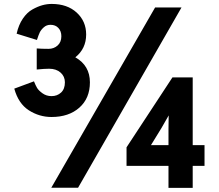

<svg xmlns="http://www.w3.org/2000/svg" viewBox="-20 -875 1086 952"><path d="M50.8 -435.5 148.4 -471.7Q156.2 -452.1 163.6 -439.5Q170.9 -426.8 190.4 -412.6Q210 -398.4 235.4 -398.4Q263.7 -398.4 282.7 -416Q301.8 -433.6 301.8 -466.8Q301.8 -496.1 280.3 -515.1Q258.8 -534.2 223.6 -534.2Q200.2 -534.2 162.1 -530.3V-634.8Q185.5 -632.8 220.7 -632.8Q247.1 -632.8 265.6 -649.4Q284.2 -666 284.2 -695.3Q284.2 -720.7 269.5 -736.3Q254.9 -752 230.5 -752Q210.9 -752 197.3 -739.7Q183.6 -727.5 177.2 -714.4Q170.9 -701.2 163.1 -676.8L62.5 -708Q72.3 -752 93.3 -782.7Q114.3 -813.5 140.6 -828.1Q167 -842.8 189.9 -849.1Q212.9 -855.5 236.3 -855.5Q313.5 -855.5 360.4 -812.5Q407.2 -769.5 407.2 -704.1Q407.2 -633.8 353.5 -590.8Q425.8 -549.8 425.8 -466.8Q425.8 -387.7 373.5 -341.3Q321.3 -294.9 235.4 -294.9Q174.8 -294.9 123 -328.1Q71.3 -361.3 50.8 -435.5ZM607.4 -144.5 835 -491.2H935.5V-155.3H994.1V-52.7H935.5V56.6H815.4V-52.7H607.4ZM728.5 -155.3H815.4V-233.4Q815.4 -243.2 815.9 -271.5Q816.4 -299.8 816.4 -302.7L781.2 -241.2ZM234.4 55.7 749 -837.9H879.9L367.2 55.7Z"/></svg>

Font: Gothic A1 ExtraBold
Style: Regular
Weight: 800
Designer: HanYang I&C Co.,Ltd.
Foundry: HanYang I&C Co.,Ltd.
Version: Version 2.50